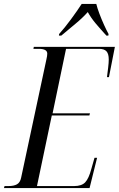

<svg xmlns="http://www.w3.org/2000/svg" viewBox="-48 -951 601 971"><path d="M-28 0 -25 -10H-5Q22 -10 38 -19Q54 -28 59 -53L187 -652Q189 -660 190 -667.5Q191 -675 191 -680Q191 -704 148 -704H121L123 -714H533L503 -561H493Q496 -584 499 -609Q502 -634 502 -650Q502 -679 490.5 -691.5Q479 -704 453 -704H286L218 -378H407L404 -367H214L139 -10H327Q365 -10 383 -29Q401 -48 414 -97L430 -153H443L405 0ZM251 -779Q279 -810 311 -853.5Q343 -897 365 -931H439Q444 -910 455 -881Q466 -852 478.5 -824.5Q491 -797 501 -779L500 -771H490Q458 -806 435 -833.5Q412 -861 396 -890Q369 -860 334.5 -831.5Q300 -803 262 -771H250Z"/></svg>

Font: Noto Serif Display ExtraCondensed
Style: Italic
Weight: 400
Width: 2
Italic angle: -12°
Designer: Monotype Design Team
Foundry: Monotype Imaging Inc.
Version: Version 2.009